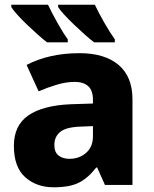

<svg xmlns="http://www.w3.org/2000/svg" viewBox="-20 -786 653 816"><path d="M318 -560Q425 -560 484 -510Q543 -460 543 -364V0H426L393 -74H389Q354 -29 315 -9.5Q276 10 208 10Q135 10 87 -33Q39 -76 39 -166Q39 -253 100.5 -295.5Q162 -338 281 -343L375 -346V-362Q375 -402 354.5 -420Q334 -438 298 -438Q262 -438 223 -426.5Q184 -415 144 -398L93 -510Q138 -534 195 -547Q252 -560 318 -560ZM324 -248Q261 -246 236 -225.5Q211 -205 211 -170Q211 -139 229 -125Q247 -111 275 -111Q317 -111 346 -136.5Q375 -162 375 -206V-250ZM383 -766Q399 -732 423 -690Q447 -648 468 -619V-606H380Q363 -619 340.5 -639Q318 -659 295 -681Q272 -703 253.5 -723Q235 -743 227 -756V-766ZM184 -766Q200 -732 223.5 -690Q247 -648 268 -619V-606H180Q163 -619 140.5 -639Q118 -659 95 -681Q72 -703 54 -723Q36 -743 28 -756V-766Z"/></svg>

Font: Noto Sans ExtraBold
Style: Regular
Weight: 800
Designer: Monotype Design Team
Foundry: Monotype Imaging Inc.
Version: Version 2.007